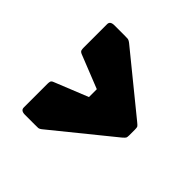

<svg xmlns="http://www.w3.org/2000/svg" viewBox="-107 -610 553 553"><g transform="rotate(45 169.0 -334.0)"><path d="M102.5 -151H63.5Q46 -151 46 -163.5V-260.5Q46 -264.5 47 -269Q48 -273.5 54.5 -276L157.5 -317.5V-349.5L54.5 -390.5Q48 -393.5 47 -397.8Q46 -402 46 -406.5V-503Q46 -515.5 63.5 -515.5H102.5Q111.5 -515.5 116.8 -515.2Q122 -515 129.5 -509L307 -364.5Q314.5 -358.5 316 -355.8Q317.5 -353 317.5 -344.5V-322Q317.5 -314 316 -311.2Q314.5 -308.5 307 -302L129.5 -158Q122 -151.5 116.8 -151.2Q111.5 -151 102.5 -151Z"/></g></svg>

Font: Jaro 24pt
Style: Regular
Weight: 400
Designer: Agyei Archer, Celine Hurka, Mirko Velimirović
Version: Version 1.000